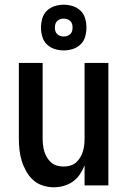

<svg xmlns="http://www.w3.org/2000/svg" viewBox="-20 -787 540 815"><path d="M209 8Q185 8 161.5 0.5Q138 -7 120.5 -23Q103 -39 91 -60.5Q79 -82 72 -105Q65 -128 62.5 -152Q60 -176 60 -200V-520H161V-200Q161 -186 162.5 -172Q164 -158 168 -144.5Q172 -131 179.5 -118.5Q187 -106 197.5 -97Q208 -88 222 -84Q236 -80 250 -80Q264 -80 278 -84Q292 -88 302.5 -97Q313 -106 320.5 -118.5Q328 -131 332 -144.5Q336 -158 337.5 -172Q339 -186 339 -200V-520H440V0H339V-85Q331 -65 319 -47Q307 -29 289.5 -16.5Q272 -4 251 2Q230 8 209 8ZM251 -573Q231 -573 212 -579Q193 -585 179 -598.5Q165 -612 159.5 -631.5Q154 -651 154 -670Q154 -689 159.5 -708.5Q165 -728 179 -741.5Q193 -755 212 -761Q231 -767 251 -767Q270 -767 289 -761Q308 -755 322 -741.5Q336 -728 341.5 -708.5Q347 -689 347 -670Q347 -651 341.5 -631.5Q336 -612 322 -598.5Q308 -585 289 -579Q270 -573 251 -573ZM251 -632Q258 -632 265.5 -634.5Q273 -637 278.5 -642.5Q284 -648 286 -655Q288 -662 288 -670Q288 -678 286 -685Q284 -692 278.5 -697.5Q273 -703 265.5 -705.5Q258 -708 251 -708Q243 -708 235.5 -705.5Q228 -703 222.5 -697.5Q217 -692 215 -685Q213 -678 213 -670Q213 -662 215 -655Q217 -648 222.5 -642.5Q228 -637 235.5 -634.5Q243 -632 251 -632Z"/></svg>

Font: Iosevka Custom Semibold
Style: Regular
Weight: 600
Designer: Belleve Invis
Foundry: Belleve Invis
Version: Version 27.0.2; ttfautohint (v1.8.4)